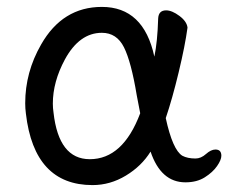

<svg xmlns="http://www.w3.org/2000/svg" viewBox="-20 -512 661 556"><path d="M248 24Q79 24 55 -183Q53 -198 53 -213Q53 -303 99 -383Q161 -492 275 -492Q396 -492 427 -348Q436 -391 438 -458Q439 -482 461 -482Q478 -482 499.5 -466Q521 -450 523 -432Q516 -380 497.5 -303Q479 -226 460 -170Q480 -78 508 -61Q523 -53 546 -53Q562 -53 576.5 -66Q591 -79 604 -79Q621 -79 621 -61Q621 -49 608.5 -31Q596 -13 573 1.5Q550 16 517 16Q446 16 416 -73Q390 -31 344.5 -3.5Q299 24 248 24ZM240 -51Q336 -51 386 -184L376 -236Q360 -333 339 -375Q318 -417 275 -417Q210 -417 168 -340Q133 -275 133 -212Q133 -199 135 -186Q150 -51 240 -51Z"/></svg>

Font: LXGW WenKai TC
Style: Bold
Weight: 700
Designer: LXGW / Fontworks Inc.
Foundry: LXGW / Fontworks Inc.
Version: Version 1.330;April 28, 2024